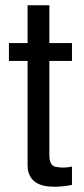

<svg xmlns="http://www.w3.org/2000/svg" viewBox="-20 -688 318 731"><path d="M254 -524V-456H168V-97Q168 -59 190 -53L214 -50Q241 -50 254 -54V16Q234 20 217 21.5Q200 23 186 23Q96 23 86 -44L85 -60V-456H14V-524H85V-668H168V-524Z"/></svg>

Font: Ekushey Lal Sabuj
Style: Regular
Weight: 400
Designer: Al Mamun Sumon
Foundry: Al Mamun Sumon
Version: Version 1.0